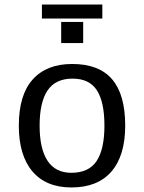

<svg xmlns="http://www.w3.org/2000/svg" viewBox="-20 -822 640 852"><path d="M535.6 -264.6Q535.6 -131.3 474.4 -60.8Q413.1 9.8 297.4 9.8Q184.1 9.8 123.8 -61.5Q63.5 -132.8 63.5 -264.6Q63.5 -400.9 125.2 -469.5Q187 -538.1 300.3 -538.1Q419.4 -538.1 477.5 -470.2Q535.6 -402.3 535.6 -264.6ZM443.4 -264.6Q443.4 -369.6 409.9 -421.4Q376.5 -473.1 301.8 -473.1Q226.1 -473.1 190.9 -420.4Q155.8 -367.7 155.8 -264.6Q155.8 -162.1 190.9 -108.6Q226.1 -55.2 296.4 -55.2Q374 -55.2 408.7 -107.4Q443.4 -159.7 443.4 -264.6ZM251.5 -630.9V-724.6H349.1V-630.9ZM434.1 -739.7H166V-801.8H434.1Z"/></svg>

Font: Cousine
Style: Regular
Weight: 400
Monospace: yes
Designer: Steve Matteson
Foundry: Ascender Corporation
Version: Version 1.20